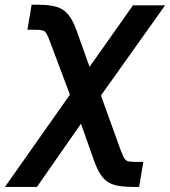

<svg xmlns="http://www.w3.org/2000/svg" viewBox="-74 -563 697 788"><path d="M-53.7 204.1 262.7 -245.1H313.5L420.9 52.2Q429.7 75.7 436 86.2Q442.4 96.7 453.1 99.1Q463.9 101.6 484.9 101.6H514.2L497.1 204.1H470.7Q424.8 204.1 395.8 196Q366.7 188 347.9 165.5Q329.1 143.1 313.5 100.6L258.3 -55.2L77.6 204.1ZM235.8 -113.3 132.8 -387.7Q123.5 -413.6 117.2 -424.6Q110.8 -435.5 100.8 -438.2Q90.8 -440.9 69.3 -440.9H38.6L55.7 -543.5H84Q129.4 -543.5 158.2 -534.9Q187 -526.4 206.1 -503.4Q225.1 -480.5 240.7 -436.5L293.5 -288.6L471.7 -541H603.5L299.3 -113.3Z"/></svg>

Font: Inter 17pt SemiBold
Style: Italic
Weight: 600
Italic angle: -9.3988°
Version: Version 4.001;git-66647c0bb